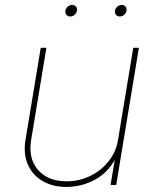

<svg xmlns="http://www.w3.org/2000/svg" viewBox="-20 -736 624 764"><path d="M244.6 7.8Q189 7.8 148.9 -15.9Q108.9 -39.6 90.6 -81.8Q72.3 -124 81.5 -179.7L142.1 -545.9H164.6L104 -179.7Q91.8 -105.5 131.1 -60.1Q170.4 -14.6 244.6 -14.6Q295.4 -14.6 339.1 -35.9Q382.8 -57.1 412.4 -94.5Q441.9 -131.8 449.7 -179.7L510.3 -545.9H532.7L442.4 0H419.9L439.5 -117.2H445.3Q417 -54.7 362.1 -23.4Q307.1 7.8 244.6 7.8ZM456.5 -670.4Q447.3 -670.4 441.7 -677.2Q436 -684.1 437.5 -693.4Q439 -703.1 447 -709.7Q455.1 -716.3 464.8 -716.3Q474.1 -716.3 479.5 -709.7Q484.9 -703.1 483.4 -693.4Q481.9 -684.1 474.1 -677.2Q466.3 -670.4 456.5 -670.4ZM259.3 -670.4Q250 -670.4 244.4 -677.2Q238.8 -684.1 240.2 -693.4Q241.7 -703.1 249.8 -709.7Q257.8 -716.3 267.6 -716.3Q276.9 -716.3 282.2 -709.7Q287.6 -703.1 286.1 -693.4Q284.7 -684.1 276.9 -677.2Q269 -670.4 259.3 -670.4Z"/></svg>

Font: Inter Thin
Style: Italic
Weight: 250
Italic angle: -9.3988°
Designer: Rasmus Andersson
Foundry: rsms
Version: Version 4.001;git-66647c0bb